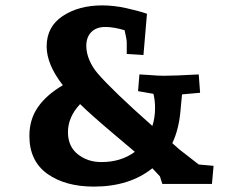

<svg xmlns="http://www.w3.org/2000/svg" viewBox="-20 -682 893 712"><path d="M545 -58Q460 10 328 10Q222 10 155.5 -37.5Q89 -85 89 -178Q89 -239 120.5 -284.5Q152 -330 213 -366Q153 -443 153 -510Q153 -583 212.5 -622.5Q272 -662 359 -662Q402 -662 447.5 -652Q493 -642 525 -631L512 -478L450 -482V-525Q450 -536 442 -570Q401 -582 371 -582Q337 -582 318.5 -563Q300 -544 300 -512Q300 -486 311.5 -459Q323 -432 342 -410Q397 -346 545 -215Q555 -245 555 -282Q555 -310 549 -334L492 -344L497 -406L531 -404Q566 -401 588 -401Q627 -401 717 -406L722 -338L655 -332L649 -268Q643 -202 619 -151L645 -128L717 -72L772 -67L766 0H582L573 -28ZM356 -81Q429 -81 480 -119L409 -179Q321 -253 277 -296Q232 -248 232 -192Q232 -139 268.5 -110Q305 -81 356 -81Z"/></svg>

Font: Andada Pro ExtraBold
Style: Regular
Weight: 800
Designer: Carolina Giovagnoli
Foundry: Huerta Tipografica
Version: Version 3.005; ttfautohint (v1.8.4)